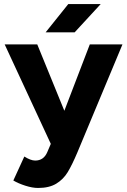

<svg xmlns="http://www.w3.org/2000/svg" viewBox="-20 -720 630 952"><path d="M46.1 175 100.6 56.1Q132.2 76.1 154.6 76.1Q196.7 76.1 214.5 34.2L273.7 -104.7L425.3 -500H587.3L363.9 35.2Q337.4 97.8 315.6 133.8Q293.7 169.7 258.6 190.9Q223.5 212 169.1 212Q140.8 212 106.1 200.9Q71.5 189.9 46.1 175ZM3.1 -500H164.7L325.9 -105L374.7 0H235ZM318.7 -700H479.5L350.1 -559.6H206.2Z"/></svg>

Font: Oak Sans Light
Style: Regular
Weight: 400
Designer: Erik Kennedy, Walven
Foundry: Erik Kennedy, Walven
Version: Version 1.100;Glyphs 3.1.2 (3151)